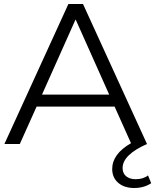

<svg xmlns="http://www.w3.org/2000/svg" viewBox="-20 -720 776 960"><path d="M2 0 322 -700H395L715 0Q593 54 593 120Q593 147 611 161.5Q629 176 658 176Q697 176 720 157L736 196Q700 220 651 220Q601 220 571 194Q541 168 541 125Q541 50 635 -4L553 -187H163L79 0ZM190 -247H526L358 -623Z"/></svg>

Font: Belfius21
Style: Regular
Weight: 400
Designer: Montserrat's base design by Julieta Ulanovsky, modified by Coast SPRL for Belfius Bank NV.
Foundry: Montserrat's base design by Julieta Ulanovsky, modified by Coast SPRL for Belfius Bank NV.
Version: Version 2.000;FEAKit 1.0